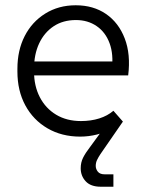

<svg xmlns="http://www.w3.org/2000/svg" viewBox="-20 -508 550 728"><path d="M362 200Q324 200 305 179.5Q286 159 286 130Q286 108 295 90Q304 72 321 50L378 -28L408 -24Q380 -6 348 2Q316 10 284 10Q214 10 160 -21.5Q106 -53 76 -108.5Q46 -164 46 -237V-247Q46 -317 73.5 -371Q101 -425 151.5 -456.5Q202 -488 267 -488Q334 -488 382 -455Q430 -422 453 -362Q476 -302 466 -222H92V-275H435L404 -245Q411 -302 395.5 -344Q380 -386 346.5 -409Q313 -432 268 -432Q219 -432 183.5 -408.5Q148 -385 128.5 -343.5Q109 -302 109 -247V-237Q109 -182 131 -139.5Q153 -97 193 -73Q233 -49 287 -49Q325 -49 356.5 -59Q388 -69 410 -88L446 -47L361 76Q353 88 348 98.5Q343 109 343 121Q343 133 351 143Q359 153 377 153H410V200Z"/></svg>

Font: SUSE Light
Style: Regular
Weight: 300
Designer: Rene Bieder
Foundry: SUSE
Version: Version 1.000